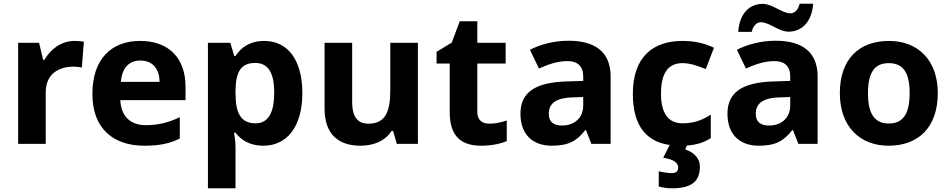

<svg xmlns="http://www.w3.org/2000/svg" viewBox="-20 -870 5130 1037"><path d="M383 -649C310 -649 252 -603 220 -547H213L191 -639H78V-93H227V-371C227 -474 301 -510 378 -510C391 -510 412 -508 422 -505L433 -645C421 -647 398 -649 383 -649Z M737 -649C583 -649 479 -553 479 -362C479 -173 595 -83 759 -83C843 -83 897 -95 951 -122V-237C890 -208 836 -194 766 -194C682 -194 633 -245 630 -329H982V-401C982 -560 888 -649 737 -649ZM738 -543C808 -543 841 -494 842 -428H633C639 -507 680 -543 738 -543Z M1407 -649C1328 -649 1281 -612 1252 -568H1245L1224 -639H1103V147H1252V-73C1252 -99 1249 -127 1244 -153H1252C1281 -117 1324 -83 1403 -83C1526 -83 1613 -181 1613 -367C1613 -552 1530 -649 1407 -649ZM1359 -530C1429 -530 1461 -476 1461 -369C1461 -262 1429 -204 1361 -204C1278 -204 1252 -262 1252 -368V-384C1254 -482 1281 -530 1359 -530Z M2237 -639H2088V-382C2088 -266 2061 -202 1970 -202C1909 -202 1882 -242 1882 -320V-639H1733V-283C1733 -143 1810 -83 1927 -83C1995 -83 2060 -107 2095 -163H2103L2123 -93H2237Z M2623 -202C2584 -202 2558 -222 2558 -264V-527H2711V-639H2558V-755H2463L2420 -640L2338 -590V-527H2409V-264C2409 -123 2482 -83 2580 -83C2636 -83 2685 -94 2717 -108V-219C2686 -209 2656 -202 2623 -202Z M3051 -650C2974 -650 2900 -631 2842 -601L2891 -500C2942 -523 2992 -540 3045 -540C3098 -540 3130 -514 3130 -457V-433L3035 -430C2872 -424 2791 -372 2791 -256C2791 -138 2863 -83 2960 -83C3051 -83 3094 -108 3141 -167H3145L3174 -93H3278V-457C3278 -587 3197 -650 3051 -650ZM3072 -344 3130 -346V-301C3130 -231 3080 -192 3016 -192C2973 -192 2944 -209 2944 -255C2944 -307 2976 -341 3072 -344Z M3760 29C3760 -20 3721 -50 3681 -63L3690 -84C3744 -88 3781 -100 3819 -124V-251C3773 -221 3728 -204 3666 -204C3592 -204 3550 -255 3550 -364C3550 -474 3588 -529 3666 -529C3706 -529 3745 -516 3792 -497L3836 -612C3795 -632 3741 -649 3666 -649C3507 -649 3398 -563 3398 -363C3398 -193 3469 -105 3597 -87L3562 -18C3622 -9 3643 11 3643 35C3643 58 3627 65 3608 65C3588 65 3557 60 3538 55V137C3557 143 3580 147 3609 147C3723 147 3760 104 3760 29Z M3967 -698H4040C4048 -733 4069 -750 4089 -750C4136 -750 4186 -699 4239 -699C4307 -699 4364 -747 4372 -850H4299C4291 -815 4270 -798 4250 -798C4203 -798 4153 -849 4100 -849C4031 -849 3975 -802 3967 -698ZM4169 -650C4092 -650 4018 -631 3960 -601L4009 -500C4060 -523 4110 -540 4163 -540C4216 -540 4248 -514 4248 -457V-433L4153 -430C3990 -424 3909 -372 3909 -256C3909 -138 3981 -83 4078 -83C4169 -83 4212 -108 4259 -167H4263L4292 -93H4396V-457C4396 -587 4315 -650 4169 -650ZM4190 -344 4248 -346V-301C4248 -231 4198 -192 4134 -192C4091 -192 4062 -209 4062 -255C4062 -307 4094 -341 4190 -344Z M5045 -367C5045 -548 4935 -649 4782 -649C4617 -649 4516 -548 4516 -367C4516 -185 4626 -83 4779 -83C4943 -83 5045 -185 5045 -367ZM4668 -367C4668 -475 4701 -529 4780 -529C4860 -529 4893 -475 4893 -367C4893 -259 4860 -203 4781 -203C4701 -203 4668 -259 4668 -367Z"/></svg>

Font: Noto Sans Telugu UI
Style: Bold
Weight: 700
Designer: Jelle Bosma - Monotype Design Team
Foundry: Monotype Imaging Inc.
Version: Version 2.005